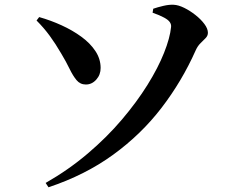

<svg xmlns="http://www.w3.org/2000/svg" viewBox="-20 -760 1040 822"><path d="M187.6 41.8 175.4 23.2Q274.1 -33.2 355.9 -102.9Q437.8 -172.5 501.6 -247.7Q565.5 -323 611.2 -396.3Q656.9 -469.6 682.3 -533.7Q707.8 -597.7 712.4 -644.3Q713.7 -655.5 707 -665.3Q700.3 -675.1 682.5 -684.7Q664.8 -694.4 633.3 -705.6L636 -722.6Q654.1 -728.9 679 -734.8Q703.8 -740.7 723.4 -739.6Q743.5 -738.8 768.5 -726.5Q793.4 -714.2 816.7 -695.8Q840.1 -677.4 855.1 -657.2Q870.1 -637.1 870.1 -619.6Q870.1 -607 860.4 -597Q850.7 -586.9 838.5 -575.1Q826.2 -563.2 817.7 -544.3Q759.1 -412.5 671.6 -298.4Q584 -184.3 464 -97.3Q344.1 -10.3 187.6 41.8ZM136.5 -672.2 147.7 -686.9Q197 -673 243.8 -651.6Q290.6 -630.3 328.3 -602.7Q366.1 -575.2 388.3 -541.6Q410.6 -508 410.8 -469.6Q411.1 -440.3 392.3 -419.3Q373.6 -398.2 347.7 -398.2Q323.3 -398.2 307.8 -416.8Q292.3 -435.4 277.7 -465.6Q263.1 -495.8 242.3 -530.5Q217.6 -573 192.8 -606.8Q168 -640.7 136.5 -672.2Z"/></svg>

Font: Noto Serif HK
Style: Regular
Weight: 200
Designer: Ryoko NISHIZUKA 西塚涼子 (kana & ideographs); Frank Grießhammer (Latin, Greek & Cyrillic); Wenlong ZHANG 张文龙 (bopomofo); San
Foundry: Adobe
Version: Version 2.001;hotconv 1.1.0;makeotfexe 2.6.0